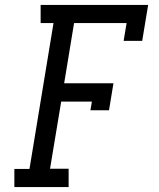

<svg xmlns="http://www.w3.org/2000/svg" viewBox="-20 -755 640 775"><path d="M257 0H38V-73H99L196 -662H144V-735H578L554 -590H479L491 -662H279L239 -419H438L420 -310H345L351 -345H227L182 -74H257Z"/></svg>

Font: Iosevka HT Extended
Style: Italic
Weight: 400
Width: 7
Italic angle: -9°
Monospace: yes
Designer: Belleve Invis
Foundry: Belleve Invis
Version: Version 32.3.0; ttfautohint (v1.8.4)